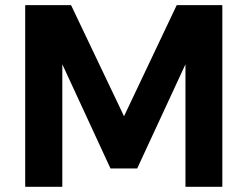

<svg xmlns="http://www.w3.org/2000/svg" viewBox="-20 -720 955 740"><path d="M77.1 0V-700.2H253.9L458 -272L661.1 -700.2H836.9V0H694.8V-472.2L508.8 -70.8H405.8L220.2 -472.2V0Z"/></svg>

Font: Montserrat Semi Bold
Style: Regular
Weight: 600
Designer: Julieta Ulanovsky
Foundry: Julieta Ulanovsky
Version: Version 3.001;PS 003.001;hotconv 1.0.70;makeotf.lib2.5.58329